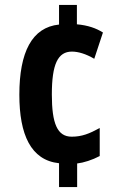

<svg xmlns="http://www.w3.org/2000/svg" viewBox="-20 -744 501 774"><path d="M290 -646V-724H218V-645C109 -634 58 -534 58 -362C58 -202 104 -98 218 -86V10H291V-85C317 -88 352 -99 382 -115V-228C340 -205 310 -193 269 -193C211 -193 189 -246 189 -363C189 -485 213 -536 270 -536C295 -536 326 -527 360 -507L395 -613C368 -630 335 -642 290 -646Z"/></svg>

Font: Noto Sans Gurmukhi ExtraCondensed
Style: Bold
Weight: 700
Width: 2
Designer: Jelle Bosma - Monotype Design Team
Foundry: Monotype Imaging Inc.
Version: Version 2.004